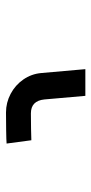

<svg xmlns="http://www.w3.org/2000/svg" viewBox="148 -797 304 640"><g transform="rotate(-90 300.0 -477.0)"><path d="M245 -609Q223.5 -609 187.2 -608.5Q151 -608 141.5 -607L152.5 -524.5Q159.5 -525 190.5 -525.5Q221.5 -526 242 -526Q284 -526 288.5 -481L300.5 -344.5H389.5L376.5 -492Q373.5 -524.5 355 -551.2Q336.5 -578 307.2 -593.5Q278 -609 245 -609Z"/></g></svg>

Font: JuliaMono
Style: Bold Italic
Weight: 700
Italic angle: -9°
Monospace: yes
Designer: cormullion
Foundry: corm
Version: Version 0.057; ttfautohint (v1.8.4)